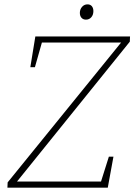

<svg xmlns="http://www.w3.org/2000/svg" viewBox="-20 -860 619 880"><path d="M576 -693 575 -669 58 -28H443L479 -142H500L474 0H14L15 -24L535 -665H172L140 -552H119L142 -693ZM346 -801Q346 -817 356 -828.5Q366 -840 381 -840Q394 -840 401 -831.5Q408 -823 408 -809Q408 -792 398.5 -781Q389 -770 374 -770Q361 -770 353.5 -778.5Q346 -787 346 -801Z"/></svg>

Font: Bitter Pro ExtraLight
Style: Italic
Weight: 275
Italic angle: -9°
Designer: Sol Matas, and Bitter project Authors
Foundry: Sol Matas
Version: Version 1.010